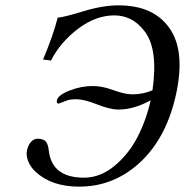

<svg xmlns="http://www.w3.org/2000/svg" viewBox="-20 -678 684 710"><path d="M537.1 -307.1Q475.1 -272.9 418 -272.9Q386.7 -272.9 338.9 -292Q291 -311 262.2 -311Q239.3 -311 228.5 -306.6L196.8 -294.9Q188 -294.9 190.4 -307.1Q194.3 -326.2 236.8 -343Q279.3 -359.9 323.7 -359.9Q357.9 -359.9 399.9 -344.5Q441.9 -329.1 469.7 -329.1Q509.3 -329.1 543.9 -344.2Q554.7 -421.4 547.6 -474.4Q540.5 -527.3 516.6 -559.8Q492.7 -592.3 464.1 -606.7Q435.5 -621.1 402.8 -621.1Q334.5 -621.1 269 -571.8Q203.6 -522.5 168.5 -454.1L139.2 -458Q176.8 -546.9 193.4 -612.8Q214.4 -613.8 286.9 -636Q359.4 -658.2 418.9 -658.2Q546.9 -658.2 606.2 -574.7Q665.5 -491.2 631.8 -333Q597.2 -170.9 499.8 -79.3Q402.3 12.2 272.5 12.2Q170.4 12.2 111.3 -43Q93.8 -59.1 84.7 -80.8Q75.7 -102.5 79.8 -122.1Q84 -141.6 94.7 -153.3Q105.5 -165 119.1 -165Q140.1 -165 149.2 -154.8Q158.2 -144.5 160.6 -120.1Q172.4 -21 290.5 -21Q351.1 -21 403.6 -64.7Q456.1 -108.4 488.5 -171.4Q521 -234.4 537.1 -307.1Z"/></svg>

Font: Linux Biolinum O
Style: Italic
Weight: 400
Italic angle: -12°
Designer: Philipp H. Poll
Foundry: Philipp H. Poll
Version: Version 1.1.3